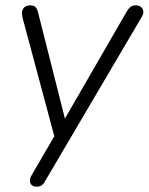

<svg xmlns="http://www.w3.org/2000/svg" viewBox="-20 -512 556 718"><path d="M117 186Q105 186 98.5 180Q92 174 92 163.5Q92 153 99 142L191 -16L187 12L64 -447Q61 -461 63 -470.5Q65 -480 73 -486Q81 -492 93 -492Q107 -492 113 -485.5Q119 -479 123 -463L231 -36H204L454 -469Q461 -481 468.5 -486.5Q476 -492 488 -492Q500 -492 507.5 -485.5Q515 -479 516 -469Q517 -459 509 -447L150 163Q144 175 136.5 180.5Q129 186 117 186Z"/></svg>

Font: Nunito ExtraLight Light
Style: Italic
Weight: 300
Italic angle: -9°
Version: Version 3.602